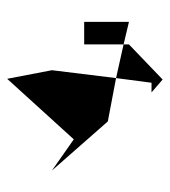

<svg xmlns="http://www.w3.org/2000/svg" viewBox="11 -766 474 536"><g transform="rotate(-90 248.0 -498.0)"><path d="M40 -590 127 -529 296 -715 320 -590 298 -411 177 -434ZM258 -312 294 -281 392 -375V-390L298 -411L285 -312ZM392 -390V-500H455V-375Z"/></g></svg>

Font: bitstorm
Style: exext
Weight: 400
Version: Version 0.2